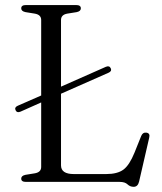

<svg xmlns="http://www.w3.org/2000/svg" viewBox="-20 -720 640 760"><path d="M41.5 -284Q36.5 -295.5 50.5 -301.5L143 -342V-641Q143 -661.5 118 -666L81 -672Q64 -675.5 64 -687Q64 -700 82.5 -700H281.5Q300 -700 300 -687Q300 -675.5 283.5 -672L246 -666Q221.5 -661.5 221.5 -641V-377L399 -455.5Q413 -461.5 418.5 -449.5Q423.5 -438 409.5 -432L221.5 -349V-65.5Q221.5 -31 272.5 -31H400Q445 -31 468.8 -48.8Q492.5 -66.5 512.5 -116L539 -182Q545.5 -197 559 -195Q575.5 -193 570.5 -174.5L530.5 -1Q525.5 19.5 509 19.5Q495 19.5 484.8 9.8Q474.5 0 454 0H82.5Q64 0 64 -13Q64 -24.5 81 -28L118 -34Q143 -38.5 143 -59V-314.5L61 -278Q47 -272 41.5 -284Z"/></svg>

Font: Fraunces 9pt S000 Light
Style: Regular
Weight: 300
Version: Version 1.000; ttfautohint (v1.8.3)